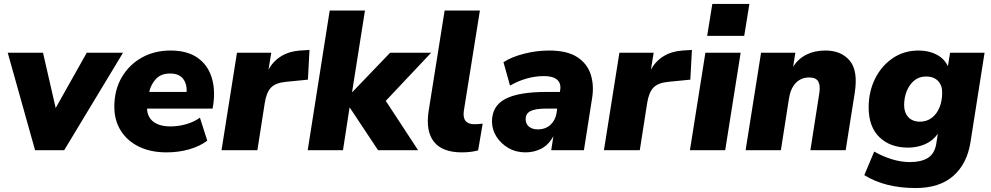

<svg xmlns="http://www.w3.org/2000/svg" viewBox="-20 -758 5002 969"><path d="M157 0 19 -492H197L261 -213L418 -492H601L304 0Z M820 11Q741 11 682 -17.5Q623 -46 590 -98Q557 -150 557 -219Q557 -304 594.5 -368Q632 -432 696 -467.5Q760 -503 840 -503Q924 -503 975.5 -467.5Q1027 -432 1047 -371Q1067 -310 1057 -236L1053 -210H722Q724 -166 755 -143Q786 -120 840 -120Q881 -120 920.5 -131.5Q960 -143 989 -164L1026 -48Q989 -20 935.5 -4.5Q882 11 820 11ZM838 -387Q793 -387 767.5 -360Q742 -333 733 -294H922Q924 -335 903.5 -361Q883 -387 838 -387Z M1098 0 1176 -492H1349L1335 -406Q1358 -449 1398.5 -474Q1439 -499 1494 -503L1542 -506L1534 -356L1423 -345Q1370 -340 1347 -315Q1324 -290 1316 -237L1279 0Z M1533 0 1644 -705H1822L1757 -294H1759L1949 -492H2156L1927 -249L2090 0H1888L1746 -214H1744L1711 0Z M2311 11Q2213 11 2170.5 -42Q2128 -95 2143 -196L2224 -705H2402L2321 -199Q2311 -131 2375 -131Q2385 -131 2395.5 -132Q2406 -133 2416 -134L2393 1Q2357 11 2311 11Z M2632 11Q2584 11 2546 -11Q2508 -33 2485.5 -68.5Q2463 -104 2463 -145Q2463 -223 2530 -258.5Q2597 -294 2738 -294H2806L2807 -303Q2813 -336 2792.5 -355Q2772 -374 2726 -374Q2638 -374 2554 -326L2521 -444Q2560 -470 2623.5 -486.5Q2687 -503 2751 -503Q2842 -503 2893 -470Q2944 -437 2961.5 -381.5Q2979 -326 2968 -261L2927 0H2762L2773 -71Q2749 -27 2712.5 -8Q2676 11 2632 11ZM2694 -105Q2733 -105 2758 -128Q2783 -151 2789 -188L2792 -210H2738Q2682 -210 2657.5 -197.5Q2633 -185 2633 -157Q2633 -132 2650 -118.5Q2667 -105 2694 -105Z M3028 0 3106 -492H3279L3265 -406Q3288 -449 3328.5 -474Q3369 -499 3424 -503L3472 -506L3464 -356L3353 -345Q3300 -340 3277 -315Q3254 -290 3246 -237L3209 0Z M3549 -577 3575 -738H3762L3736 -577ZM3462 0 3540 -492H3718L3640 0Z M3743 0 3821 -492H3994L3983 -422Q4037 -503 4146 -503Q4225 -503 4268 -452.5Q4311 -402 4294 -291L4248 0H4070L4115 -288Q4121 -327 4109.5 -347Q4098 -367 4064 -367Q4023 -367 3996.5 -339.5Q3970 -312 3962 -262L3921 0Z M4601 191Q4447 191 4342 126L4392 7Q4434 31 4480.5 45.5Q4527 60 4573 60Q4628 60 4662 39.5Q4696 19 4705 -31L4713 -83Q4688 -47 4648 -30Q4608 -13 4563 -13Q4473 -13 4418.5 -65.5Q4364 -118 4364 -216Q4364 -295 4396 -360Q4428 -425 4485 -464Q4542 -503 4616 -503Q4667 -503 4706 -483Q4745 -463 4764 -424L4775 -492H4949L4878 -41Q4861 68 4791.5 129.5Q4722 191 4601 191ZM4623 -144Q4658 -144 4683.5 -164Q4709 -184 4722 -217Q4735 -250 4735 -289Q4736 -326 4714.5 -349Q4693 -372 4654 -372Q4619 -372 4594.5 -352Q4570 -332 4556.5 -299Q4543 -266 4543 -227Q4543 -190 4564 -167Q4585 -144 4623 -144Z"/></svg>

Font: Nunito Sans Black
Style: Italic
Weight: 900
Italic angle: -9°
Designer: Vernon Adams
Foundry: Vernon Adams
Version: Version 3.006; ttfautohint (v1.8.3)